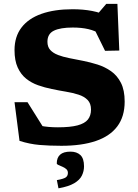

<svg xmlns="http://www.w3.org/2000/svg" viewBox="-20 -760 731 1018"><path d="M565.5 -670 486.5 -673 543.5 -739.5H602.5L612.5 -492L537 -490.5L469 -628.5L513 -578.5Q485 -597 448.8 -605.5Q412.5 -614 366 -614Q299.5 -614 265.5 -597.2Q231.5 -580.5 231.5 -538.5Q231.5 -511.5 246.5 -495Q261.5 -478.5 287.5 -468.5Q313.5 -458.5 347.5 -451.8Q381.5 -445 420 -437.5Q458 -430 497 -417.8Q536 -405.5 568.8 -382.5Q601.5 -359.5 621.2 -320.8Q641 -282 641 -221.5Q641 -142 602 -90Q563 -38 488.2 -12.5Q413.5 13 305.5 13Q241 13 189.2 8.5Q137.5 4 83.5 -13L57 -218H126L252 -17L111.5 -121.5Q156.5 -101 195.8 -93Q235 -85 287 -85Q352.5 -85 391 -95.2Q429.5 -105.5 446 -126.2Q462.5 -147 462.5 -179Q462.5 -211.5 444.5 -230Q426.5 -248.5 396.2 -258.2Q366 -268 329.2 -274Q292.5 -280 255 -288Q217.5 -295.5 182 -308Q146.5 -320.5 118.5 -343Q90.5 -365.5 73.8 -402.2Q57 -439 57 -494.5Q57 -565.5 93.8 -613.8Q130.5 -662 199.5 -686.5Q268.5 -711 365 -711Q421 -711 468 -702Q515 -693 565.5 -670ZM281.5 195Q317.5 188.5 328.8 180.5Q340 172.5 340 156.5Q340 144 331 136.2Q322 128.5 310.5 123.8Q299 119 290 115Q281 111 281 106.5Q281 76 298.8 60Q316.5 44 353.5 44Q387 44 406.2 62Q425.5 80 425.5 122Q425.5 147.5 414.2 170.8Q403 194 373.5 211.5Q344 229 290 238.5Z"/></svg>

Font: Newsreader 9pt
Style: Bold
Weight: 700
Designer: Hugues Gentile
Foundry: Production Type
Version: Version 1.003